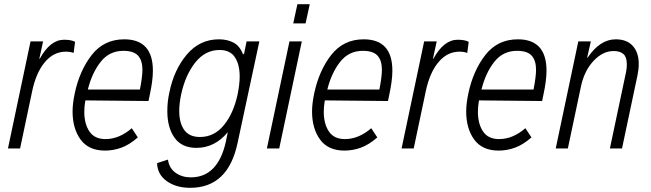

<svg xmlns="http://www.w3.org/2000/svg" viewBox="-20 -710 3112 918"><path d="M126 -512H186L168 -429H170Q220 -520 286 -520Q321 -520 339 -510L332 -457Q315 -463 295 -463Q237 -463 195 -413.5Q153 -364 134 -275L76 0H18Z M711 -372Q711 -325 696 -256L690 -227L388 -230Q383 -200 383 -176Q383 -118 407.5 -81.5Q432 -45 484 -45Q550 -45 610 -97L639 -53Q599 -18 560.5 -4Q522 10 482 10Q404 10 365.5 -42.5Q327 -95 327 -177Q327 -214 337 -262Q360 -372 418.5 -447Q477 -522 574 -522Q711 -522 711 -372ZM400 -282H649Q661 -344 661 -376Q661 -421 640 -444Q619 -467 570 -467Q503 -467 461.5 -414.5Q420 -362 400 -282Z M1220 -512 1116 -27Q1071 188 889 188Q823 188 778 156.5Q733 125 731 70L783 53Q789 95 820 116.5Q851 138 892 138Q1022 138 1060 -33L1069 -78Q1007 -3 919 -3Q849 -3 814.5 -51.5Q780 -100 780 -179Q780 -225 790 -269Q812 -377 873.5 -449.5Q935 -522 1027 -522Q1067 -522 1097 -506Q1127 -490 1142 -450L1147 -453L1159 -512ZM1126 -344Q1126 -402 1103 -436.5Q1080 -471 1030 -471Q961 -471 913.5 -411Q866 -351 846 -258Q837 -216 837 -179Q837 -122 861 -88.5Q885 -55 936 -55Q1004 -55 1050 -111Q1096 -167 1116 -258Q1126 -308 1126 -344Z M1402 -690H1461L1441 -598H1382ZM1364 -512H1423L1315 0H1256Z M1856 -372Q1856 -325 1841 -256L1835 -227L1533 -230Q1528 -200 1528 -176Q1528 -118 1552.5 -81.5Q1577 -45 1629 -45Q1695 -45 1755 -97L1784 -53Q1744 -18 1705.5 -4Q1667 10 1627 10Q1549 10 1510.5 -42.5Q1472 -95 1472 -177Q1472 -214 1482 -262Q1505 -372 1563.5 -447Q1622 -522 1719 -522Q1856 -522 1856 -372ZM1545 -282H1794Q1806 -344 1806 -376Q1806 -421 1785 -444Q1764 -467 1715 -467Q1648 -467 1606.5 -414.5Q1565 -362 1545 -282Z M2008 -512H2068L2050 -429H2052Q2102 -520 2168 -520Q2203 -520 2221 -510L2214 -457Q2197 -463 2177 -463Q2119 -463 2077 -413.5Q2035 -364 2016 -275L1958 0H1900Z M2593 -372Q2593 -325 2578 -256L2572 -227L2270 -230Q2265 -200 2265 -176Q2265 -118 2289.5 -81.5Q2314 -45 2366 -45Q2432 -45 2492 -97L2521 -53Q2481 -18 2442.5 -4Q2404 10 2364 10Q2286 10 2247.5 -42.5Q2209 -95 2209 -177Q2209 -214 2219 -262Q2242 -372 2300.5 -447Q2359 -522 2456 -522Q2593 -522 2593 -372ZM2282 -282H2531Q2543 -344 2543 -376Q2543 -421 2522 -444Q2501 -467 2452 -467Q2385 -467 2343.5 -414.5Q2302 -362 2282 -282Z M2745 -512H2805L2787 -433L2790 -435Q2849 -522 2924 -522Q2977 -522 3005.5 -490.5Q3034 -459 3034 -404Q3034 -379 3028 -350L2954 0H2896L2970 -350Q2977 -379 2977 -402Q2977 -437 2961 -451.5Q2945 -466 2914 -466Q2862 -466 2818 -419Q2774 -372 2758 -298L2695 0H2637Z"/></svg>

Font: Decalotype Light Italic
Style: Regular
Weight: 300
Italic angle: -12°
Designer: Alfredo Marco Pradil
Foundry: Alfredo Marco Pradil
Version: Version 1.0